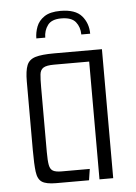

<svg xmlns="http://www.w3.org/2000/svg" viewBox="-48 -660 492 697"><g transform="rotate(-5 198.0 -311.0)"><path d="M198.2 -621.6Q252.5 -621.6 275.7 -594.7Q298.8 -567.8 298.8 -529.7H266.5Q266.3 -556.8 251.3 -575.5Q236.3 -594.2 198.7 -594.2Q163.5 -594.2 149.3 -574.7Q135.1 -555.3 135.1 -529.7H102.6Q102.6 -550.8 110.6 -572.1Q118.5 -593.4 139.5 -607.5Q160.4 -621.6 198.2 -621.6ZM128.4 0Q92.5 0 77 -10.2Q61.5 -20.3 58 -47.9Q54.5 -75.5 54.5 -126.8V-376.8Q54.5 -415.8 62.6 -435.9Q70.6 -455.9 93.7 -463Q116.7 -470 161.7 -470H336.4V0H286.4V-429.2H158.5Q130.5 -429.2 119.3 -422Q108 -414.8 106.3 -398.4Q104.5 -382 104.5 -352.8V-115Q104.5 -84.2 107.5 -68.2Q110.5 -52.2 120.7 -46.5Q130.8 -40.8 152.1 -40.8H254.6L248.3 0Z"/></g></svg>

Font: Smooch Sans Thin
Style: Regular
Weight: 100
Designer: Robert E. Leuschke
Foundry: Robert E. Leuschke
Version: Version 1.010